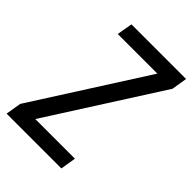

<svg xmlns="http://www.w3.org/2000/svg" viewBox="-214 -833 932 932"><g transform="rotate(45 251.5 -367.5)"><path d="M6 0 19 -80 386 -655H114L128 -735H503L490 -655L123 -80H395L382 0Z"/></g></svg>

Font: Iosevka SS04 Medium
Style: Italic
Weight: 500
Italic angle: -9°
Monospace: yes
Designer: Belleve Invis
Foundry: Belleve Invis
Version: Version 19.0.0; ttfautohint (v1.8.4)